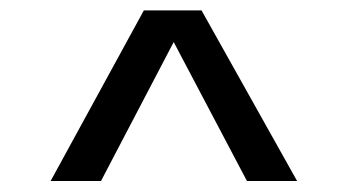

<svg xmlns="http://www.w3.org/2000/svg" viewBox="-20 -646 654 361"><path d="M250.5 -626.5H358.9L538.6 -305.7H444.3L306.6 -566.9L169.9 -305.7H75.2Z"/></svg>

Font: Monda
Style: Regular
Weight: 400
Designer: Vernon Adams
Foundry: Vernon Adams
Version: Version 2.100; ttfautohint (v1.8.3)